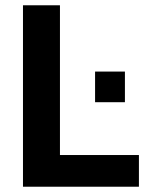

<svg xmlns="http://www.w3.org/2000/svg" viewBox="-20 -707 564 727"><path d="M67 0V-687H207V-120H506V0ZM340 -320V-436H453V-320Z"/></svg>

Font: Archivo SemiCondensed
Style: Bold
Weight: 680
Width: 4
Designer: Hector Gatti
Foundry: Omnibus-Type
Version: Version 2.001; ttfautohint (v1.8.3)